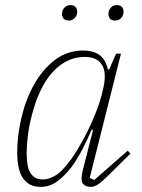

<svg xmlns="http://www.w3.org/2000/svg" viewBox="-20 -717 554 749"><path d="M139 12Q112 12 94.5 1.5Q77 -9 66.5 -27Q56 -45 51.5 -69.5Q47 -94 47 -121Q47 -187 63.5 -257.5Q80 -328 112.5 -386.5Q145 -445 193.5 -482.5Q242 -520 305 -520Q341 -520 366 -504Q391 -488 401 -446H406L433 -508H452L330 -23L348 -15L478 -129L489 -118L405 -35Q376 -6 361.5 3Q347 12 333 12Q319 12 308.5 4.5Q298 -3 298 -20Q298 -33 303 -53L343 -210L338 -212Q323 -177 303 -137.5Q283 -98 258.5 -65Q234 -32 204 -10Q174 12 139 12ZM148 -17Q166 -17 188.5 -28Q211 -39 232 -64Q256 -91 278 -126.5Q300 -162 319 -200Q338 -238 352.5 -274.5Q367 -311 375 -340L380 -361Q398 -429 379 -462Q360 -495 311 -495Q273 -495 240.5 -478.5Q208 -462 182 -432Q156 -402 136.5 -360Q117 -318 104 -267Q93 -224 88.5 -187Q84 -150 84 -121Q84 -99 86.5 -80Q89 -61 96 -47Q103 -33 115.5 -25Q128 -17 148 -17ZM248 -637Q234 -637 228 -644.5Q222 -652 222 -662Q222 -666 222.5 -669.5Q223 -673 225 -678Q229 -686 236 -691.5Q243 -697 255 -697Q269 -697 275 -689.5Q281 -682 281 -672Q281 -668 280.5 -664.5Q280 -661 278 -656Q274 -648 267 -642.5Q260 -637 248 -637ZM429 -637Q415 -637 409 -644.5Q403 -652 403 -662Q403 -666 403.5 -669.5Q404 -673 406 -678Q410 -686 417 -691.5Q424 -697 436 -697Q450 -697 456 -689.5Q462 -682 462 -672Q462 -668 461.5 -664.5Q461 -661 459 -656Q455 -648 448 -642.5Q441 -637 429 -637Z"/></svg>

Font: IBM Plex Serif ExtraLight
Style: Italic
Weight: 200
Italic angle: -14°
Designer: Mike Abbink, Paul van der Laan, Pieter van Rosmalen
Foundry: Bold Monday
Version: Version 2.5